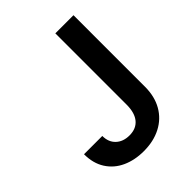

<svg xmlns="http://www.w3.org/2000/svg" viewBox="-203 -820 943 943"><g transform="rotate(-45 268.0 -348.5)"><path d="M470.7 -707V-210Q470.7 -142.6 442.4 -93Q414.1 -43.5 362.5 -16.8Q311 9.8 243.2 9.8Q180.2 9.8 130.6 -12.9Q81.1 -35.6 52.7 -80.1Q24.4 -124.5 24.4 -187.5H151.4Q151.4 -144.5 178 -119.6Q204.6 -94.7 248 -94.7Q294.4 -94.7 319.3 -124.3Q344.2 -153.8 344.7 -210V-707Z"/></g></svg>

Font: Pretendard GOV SemiBold
Style: Regular
Weight: 600
Designer: Base glyphs from Inter by Rasmus Andersson; Hangeul glyphs from Noto Sans CJK(Source Han Sans) by Jang Soo-young and Kan
Foundry: Kil Hyung-jin
Version: Version 1.309